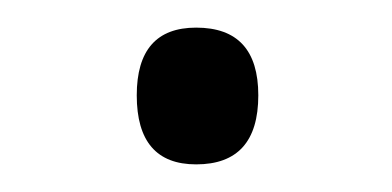

<svg xmlns="http://www.w3.org/2000/svg" viewBox="-20 -403 284 139"><path d="M79 -334Q79 -383 122 -383Q167 -383 167 -334Q167 -284 122 -284Q79 -284 79 -334Z"/></svg>

Font: Noto Sans Bengali UI Light
Style: Regular
Weight: 300
Designer: Jelle Bosma - Monotype Design Team
Foundry: Monotype Imaging Inc.
Version: Version 2.003; ttfautohint (v1.8.4.7-5d5b)